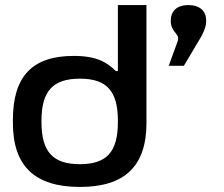

<svg xmlns="http://www.w3.org/2000/svg" viewBox="-20 -730 884 759"><path d="M31 -256V-244C31 -73 118 9 296 9C473 9 559 -73 559 -244V-710H446V-449H438C403 -484 361 -509 272 -509C110 -509 31 -431 31 -256ZM144 -247V-253C144 -370 189 -419 296 -419C402 -419 446 -370 446 -253V-247C446 -130 402 -81 296 -81C189 -81 144 -130 144 -247ZM647 -470H707L777 -588C790 -614 795 -629 795 -646V-649C795 -686 770 -710 725 -710C679 -710 655 -686 655 -648C655 -599 694 -599 682 -566Z"/></svg>

Font: LT Wave Medium
Style: Regular
Weight: 500
Designer: Daniel Lyons
Version: Version 2.5 (Glyphs App)